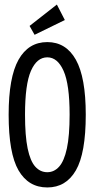

<svg xmlns="http://www.w3.org/2000/svg" viewBox="-20 -813 415 844"><path d="M188 11Q105 11 61.5 -64Q18 -139 18 -309Q18 -473 61.5 -550.5Q105 -628 188 -628Q270 -628 313.5 -550.5Q357 -473 357 -309Q357 -139 313.5 -64Q270 11 188 11ZM188 -56Q218 -56 240 -80.5Q262 -105 274 -160.5Q286 -216 286 -309Q286 -442 259.5 -501.5Q233 -561 188 -561Q142 -561 116 -501.5Q90 -442 90 -309Q90 -216 101.5 -160.5Q113 -105 135 -80.5Q157 -56 188 -56ZM132 -660 110 -699 230 -793 265 -725Z"/></svg>

Font: Inconsolata Condensed Medium
Style: Regular
Weight: 500
Width: 3
Monospace: yes
Designer: Raph Levien, Cyreal, Brenton Simpson
Foundry: Raph Levien, Cyreal, Google
Version: Version 3.100; ttfautohint (v1.8.4.7-5d5b)